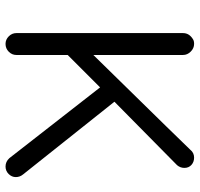

<svg xmlns="http://www.w3.org/2000/svg" viewBox="-34 -688 722 694"><g transform="rotate(90 327.0 -341.0)"><path d="M178.7 -39.1V-224.6L295.9 -341.8Q550.8 -15.6 551.8 -13.7Q564.5 0 582 0Q597.7 0 608.9 -11.2Q620.1 -22.5 620.1 -37.1Q620.1 -51.8 610.4 -63.5L347.7 -393.6L577.1 -620.1Q586.9 -631.8 586.9 -646.5Q586.9 -662.1 576.2 -671.9Q565.4 -681.6 549.8 -681.6Q532.2 -681.6 521.5 -668Q521.5 -667 178.7 -317.4V-641.6Q178.7 -657.2 166.5 -669.4Q154.3 -681.6 138.7 -681.6Q127.9 -681.6 122.1 -677.7Q99.6 -664.1 99.6 -641.6V-39.1Q99.6 -23.4 111.3 -11.7Q123 0 138.7 0Q155.3 0 167 -11.7Q178.7 -23.4 178.7 -39.1Z"/></g></svg>

Font: FakePearl
Style: Light
Weight: 350
Version: Version 1.2